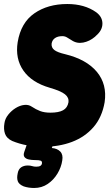

<svg xmlns="http://www.w3.org/2000/svg" viewBox="-52 -709 556 956"><path d="M469 -200Q456 -125 413.5 -76Q371 -27 306.5 -2.5Q242 22 160 22Q121 22 82 14.5Q43 7 9 -7Q-19 -20 -27 -43Q-35 -66 -30 -95Q-27 -118 -11 -138Q5 -158 26 -171Q47 -184 68.5 -186.5Q90 -189 106 -178Q127 -164 148 -156Q169 -148 199 -148Q240 -148 262 -160Q284 -172 289 -200Q292 -223 271.5 -239.5Q251 -256 196 -272Q106 -298 64.5 -357.5Q23 -417 36 -499Q52 -596 119 -642.5Q186 -689 283 -689Q369 -689 427 -648Q458 -625 458 -591.5Q458 -558 426 -531L421 -526Q394 -503 362 -497Q330 -491 304 -509Q291 -517 281 -523Q271 -529 258 -529Q236 -529 222 -519.5Q208 -510 205 -492Q203 -472 218.5 -460Q234 -448 273 -439Q379 -413 430.5 -351Q482 -289 469 -200ZM118 227Q104 227 91 225Q78 223 66 219Q42 209 36.5 193Q31 177 36 155V154Q40 133 53.5 124Q67 115 86 115Q99 115 108 118Q117 121 129 121Q155 121 157 104Q158 94 150.5 91Q143 88 122 88Q106 88 91.5 85Q77 82 70 73Q63 64 69 47L94 -25H226L206 28Q233 30 248 45.5Q263 61 258 90Q253 124 234 155.5Q215 187 185.5 207Q156 227 118 227Z"/></svg>

Font: Winky Sans ExtraBold
Style: Italic
Weight: 800
Italic angle: -8.97852°
Designer: Simon Atzbach
Foundry: typofactur
Version: Version 1.205